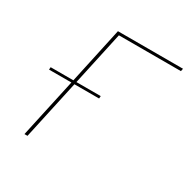

<svg xmlns="http://www.w3.org/2000/svg" viewBox="-151 -794 914 930"><g transform="rotate(30 306.0 -329.0)"><path d="M609 -643H262L197 -344H333L332 -330H194L122 0H105L177 -330H52L53 -344H180L248 -658H612Z"/></g></svg>

Font: EauTestText Thin
Style: Italic
Weight: 250
Italic angle: -12°
Designer: Christian Thalmann (Catharsis Fonts)
Version: Version 0.001;PS 000.001;hotconv 1.0.88;makeotf.lib2.5.64775